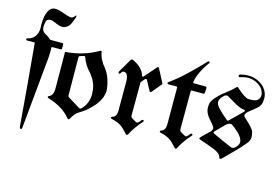

<svg xmlns="http://www.w3.org/2000/svg" viewBox="-118 -952 1974 1356"><g transform="rotate(15 869.0 -273.5)"><path d="M244.1 -493.7Q252 -493.7 252 -485.8V-455.6Q252 -447.8 244.1 -447.8H185.1Q181.6 -447.8 179.2 -445.3Q176.8 -442.9 176.8 -440.4Q176.8 -439.5 177.2 -439Q177.7 -433.6 178 -427.2Q178.2 -420.9 178.2 -413.6Q178.2 -402.8 177.5 -390.1Q176.8 -377.4 175.8 -362.8L126.5 150.9Q124.5 167 120.6 168H116.7Q108.9 168 106.9 149.9Q94.7 -0.5 82 -148.4Q69.3 -296.4 55.2 -446.8H-1.5Q-8.8 -446.8 -9 -450.4Q-9.3 -454.1 -9.3 -454.6Q-9.3 -461.4 -3.4 -461.9Q28.8 -467.3 48.3 -492.9Q67.9 -518.6 67.9 -555.2Q67.9 -557.6 67.9 -560.5Q67.9 -563.5 67.4 -565.9Q66.9 -570.8 66.9 -575.2Q66.9 -579.6 66.9 -584.5Q66.9 -642.1 83.5 -678.2Q100.6 -714.8 135.7 -714.8Q152.3 -714.8 171.4 -708.5Q207 -696.3 226.6 -690.4Q246.1 -684.6 253.9 -684.6Q270 -684.6 278.3 -697.3Q283.7 -706.1 287.6 -706.1Q288.6 -706.1 289.8 -705.8Q291 -705.6 291 -701.7Q291 -695.8 287.6 -687Q270 -631.3 250.5 -617.7Q231 -604 213.9 -604Q190.4 -604 154.8 -621.1Q135.7 -629.9 122.1 -629.9Q94.2 -629.9 89.8 -606Q85.4 -582 85.4 -571.8Q85.4 -539.1 108.9 -526.4Q139.6 -509.3 148.4 -499Q153.8 -493.7 159.7 -493.7Z M433.1 8.8Q429.7 15.1 424.8 15.1Q419.9 15.1 415 8.8Q361.3 -58.1 252 -91.8Q243.2 -94.2 243.2 -99.1Q243.2 -99.6 243.4 -102.3Q243.7 -105 249 -107.4Q280.3 -118.2 280.3 -172.4L278.8 -421.4Q278.8 -426.8 278.1 -429Q277.3 -431.2 277.3 -432.1Q277.3 -434.1 278.8 -436.3Q280.3 -438.5 285.2 -439Q415.5 -450.2 516.1 -509.8Q518.6 -511.7 522 -511.7Q522.9 -511.7 525.4 -511Q527.8 -510.3 528.3 -504.4Q536.1 -452.1 580.1 -400.9Q603.5 -372.1 618.7 -325.2Q632.8 -278.3 632.8 -249Q632.8 -245.6 632.8 -242.4Q632.8 -239.3 632.3 -236.3Q629.9 -216.8 623 -199Q616.2 -181.2 606.4 -165.3Q596.7 -149.4 584.2 -135Q571.8 -120.6 558.6 -107.4Q527.3 -76.2 490.2 -54.7Q454.1 -33.7 433.1 8.8ZM381.8 -146.5Q381.8 -139.2 387.7 -136.2L474.1 -82.5Q479 -79.1 483.4 -79.1Q490.7 -79.1 497.6 -87.4Q540 -132.8 540 -195.3Q540 -198.2 540 -201.2Q540 -204.1 539.6 -207Q538.6 -251 522.7 -284.9Q506.8 -318.8 483.4 -345.2Q444.8 -384.8 425.3 -440.9Q424.3 -443.4 421.6 -444.6Q418.9 -445.8 417.5 -445.8Q415.5 -445.8 414.6 -445.3Q407.2 -442.9 399.9 -440.4Q392.6 -438 385.3 -436Q379.9 -433.6 379.9 -427.7Z M848.6 -129.4Q848.6 -113.8 856.4 -109.4L891.6 -88.9Q894 -87.4 896 -87.4Q907.7 -87.4 925.8 -112.8Q928.7 -116.7 933.1 -116.7Q935.5 -116.7 938.7 -115.2Q941.9 -113.8 941.9 -110.4Q941.9 -107.9 938 -103Q886.2 -45.4 859.4 9.3Q856 15.1 850.6 15.1Q846.7 15.1 841.3 9.3Q814.5 -22 790.5 -39.1Q767.1 -55.2 720.7 -66.4Q711.9 -68.8 711.9 -74.2Q711.9 -79.6 718.3 -82Q750.5 -87.4 750.5 -136.7V-137.2V-137.7V-138.2V-344.7Q750.5 -394.5 731.9 -405.8Q723.6 -411.1 717.3 -411.1Q705.6 -411.1 696.8 -395.5Q692.9 -388.7 689 -388.7Q687 -388.7 684.1 -390.9Q681.2 -393.1 681.2 -397.5Q681.2 -401.4 685.1 -407.7Q699.2 -430.2 712.2 -453.6Q725.1 -477.1 738.8 -500.5Q744.1 -509.3 751 -509.3Q755.9 -509.3 760.7 -505.9Q833 -471.2 846.7 -418Q848.1 -413.1 850.8 -412.4Q853.5 -411.6 854.5 -411.6Q858.4 -411.6 860.4 -415L935.5 -501.5Q938.5 -504.4 941.9 -504.4Q942.9 -504.4 943.8 -504.4Q946.8 -503.4 948.7 -500L1000 -401.9Q1001 -398.9 1001 -398.4Q1001 -395.5 999 -393.6L940.4 -323.2Q937.5 -320.3 934.1 -320.3Q933.6 -320.3 931.2 -320.6Q928.7 -320.8 927.2 -324.7L887.7 -397.9Q885.7 -400.9 883.3 -401.4Q880.9 -401.9 880.4 -401.9Q877 -401.9 874 -398.9L851.1 -371.1Q849.1 -369.1 849.1 -366.2Z M1207 -124.5Q1207 -109.9 1214.4 -104.5L1249.5 -84.5Q1251.5 -82.5 1254.4 -82.5Q1265.6 -82.5 1283.7 -107.9Q1286.1 -111.8 1290 -111.8Q1292.5 -111.8 1296.1 -109.6Q1299.8 -107.4 1299.8 -104.5Q1299.8 -101.6 1296.4 -98.1Q1244.1 -40.5 1217.8 14.2Q1213.9 19.5 1209 19.5Q1205.1 19.5 1199.7 14.2Q1172.9 -17.6 1148.9 -34.2Q1125 -50.8 1079.1 -61.5Q1071.3 -63 1071 -66.2Q1070.8 -69.3 1070.8 -69.8Q1070.8 -75.2 1076.7 -77.1Q1108.9 -85.4 1108.9 -131.8V-132.3V-132.8V-133.3L1108.4 -397.5V-397.9V-398.4Q1108.4 -406.2 1101.1 -406.2H1043.5Q1037.1 -406.2 1034.7 -411.6Q1034.2 -412.6 1034.2 -414.1Q1034.2 -418 1039.1 -420.9Q1068.4 -441.9 1098.1 -466.8Q1127.9 -491.7 1158.7 -521Q1189.5 -550.3 1216.8 -578.1Q1244.1 -606 1269 -632.3Q1272.9 -636.7 1276.9 -636.7Q1279.3 -636.7 1282 -634.8Q1284.7 -632.8 1284.7 -629.9Q1284.7 -627 1281.7 -623Q1270.5 -608.9 1259.3 -591.1Q1248 -573.2 1236.8 -550.8Q1213.9 -505.9 1209 -469.7Q1208.5 -468.3 1208.5 -466.3Q1208.5 -464.4 1209.5 -462.4Q1212.4 -459.5 1216.3 -459.5H1300.8Q1304.2 -459.5 1306.6 -457Q1309.1 -453.1 1309.1 -450.7L1307.1 -414.1Q1306.6 -406.2 1298.8 -406.2H1214.4Q1207.5 -406.2 1207.5 -397.9Z M1519 -605Q1546.9 -612.3 1572.8 -612.3Q1610.4 -612.3 1644.5 -596.7Q1683.1 -578.1 1702.9 -548.1Q1722.7 -518.1 1722.7 -485.8Q1722.7 -482.4 1721.9 -474.9Q1721.2 -467.3 1720.2 -455.6Q1717.3 -432.1 1695.3 -412.1Q1684.1 -402.3 1675.3 -395Q1666.5 -387.7 1658.9 -381.8Q1651.4 -376 1644.8 -370.6Q1638.2 -365.2 1631.8 -359.4Q1618.2 -347.2 1618.2 -335.4Q1618.2 -325.7 1627.9 -317.4Q1694.3 -259.8 1700.7 -234.9Q1707 -210 1707 -198.7Q1707 -173.8 1689.9 -152.3Q1656.2 -110.8 1619.1 -74.5Q1582 -38.1 1545.4 0Q1536.1 8.3 1531.2 8.3Q1525.9 8.3 1523.4 -2Q1517.1 -28.8 1466.3 -49.3Q1440.4 -59.1 1413.6 -68.8Q1386.7 -78.6 1358.4 -87.9Q1353 -90.3 1353 -94.2Q1353 -97.2 1356.9 -102.5Q1383.8 -130.4 1412.6 -156.7Q1429.2 -171.9 1429.2 -185.1Q1429.2 -187.5 1428.5 -190.7Q1427.7 -193.8 1424.8 -199Q1421.9 -204.1 1416.5 -211.4Q1411.1 -218.8 1401.4 -229Q1355 -276.9 1355 -319.3Q1355 -320.3 1355.2 -326.2Q1355.5 -332 1356 -343.3Q1356.9 -366.2 1386.7 -398.9Q1415 -430.2 1449.7 -455.6Q1484.4 -481.4 1515.6 -512.7Q1517.1 -514.2 1519 -514.2Q1522 -514.2 1525.9 -510.3Q1591.3 -452.1 1613.8 -452.1Q1625 -451.7 1630.6 -451.7Q1636.2 -451.7 1636.7 -451.7Q1678.7 -451.7 1691.9 -477.5Q1697.8 -490.2 1697.8 -502.4Q1697.8 -517.6 1686 -540Q1673.8 -562.5 1638.7 -581.5Q1609.4 -596.2 1577.1 -596.2Q1551.3 -596.2 1522 -586.4Q1518.6 -585 1514.6 -585Q1508.3 -585 1507.3 -589.1Q1506.3 -593.3 1506.3 -594.7Q1506.3 -602.5 1519 -605ZM1508.3 -268.1Q1510.7 -266.1 1513.7 -266.1Q1516.6 -266.1 1519 -268.6L1609.9 -357.4Q1612.8 -361.3 1612.8 -364.3Q1612.8 -365.2 1611.8 -367.9Q1610.8 -370.6 1605 -371.1Q1577.6 -374 1543.5 -392.6Q1516.1 -408.2 1500.2 -417.5Q1484.4 -426.8 1479 -430.2Q1467.8 -437 1463.4 -437Q1449.2 -437 1430.2 -414.6Q1413.6 -395 1413.6 -376.5Q1413.6 -358.4 1438 -332.3Q1462.4 -306.2 1508.3 -268.1ZM1440.9 -166.5Q1439 -163.1 1439 -160.6Q1439 -156.7 1443.8 -153.8Q1479 -137.7 1513.4 -122.1Q1547.9 -106.4 1583 -91.8Q1588.9 -89.4 1593.8 -89.4Q1612.8 -89.4 1631.8 -119.6Q1638.2 -129.4 1638.2 -141.6Q1638.2 -185.1 1551.8 -246.6Q1546.4 -250 1539.1 -250Q1526.9 -250 1509.8 -236.8Z"/></g></svg>

Font: UnifrakturMaguntia sl
Style: Regular
Weight: 400
Designer: j. 'mach' wust, based on a font by Peter Wiegel, original typeface by Carl Albert Fahrenwaldt 1901
Version: Version 2010-11-24